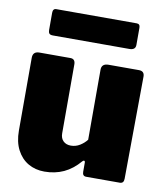

<svg xmlns="http://www.w3.org/2000/svg" viewBox="-84 -812 769 891"><g transform="rotate(10 300.5 -366.0)"><path d="M285 -130Q308 -130 327.5 -142Q347 -154 360 -171V-501Q360 -530 393 -530H536Q562 -530 562 -504L558 -22Q558 0 539 0H381Q363 0 363 -20V-64Q363 -70 359.5 -71.5Q356 -73 351 -68Q317 -28 276 -9Q235 10 185 10Q142 10 108.5 -9.5Q75 -29 55.5 -66.5Q36 -104 36 -157V-500Q36 -530 67 -530H213Q236 -530 236 -504V-179Q236 -156 249.5 -143Q263 -130 285 -130ZM504 -724V-643Q504 -619 475 -619H115Q102 -619 97.5 -624.5Q93 -630 93 -641V-722Q93 -742 109 -742H488Q504 -742 504 -724Z"/></g></svg>

Font: Libre Franklin Black
Style: Regular
Weight: 900
Designer: Pablo Impallari, Rodrigo Fuenzalida, Nhung Nguyen
Foundry: Impallari Type
Version: Version 3.000